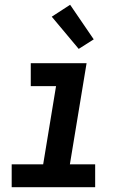

<svg xmlns="http://www.w3.org/2000/svg" viewBox="-20 -785 540 805"><path d="M29 0V-96H161L215 -424H109V-520H343L273 -96H379V0ZM310 -580 197 -715 274 -765 373 -620Z"/></svg>

Font: Iosevka SS18
Style: Bold Italic
Weight: 700
Italic angle: -9°
Monospace: yes
Designer: Belleve Invis
Foundry: Belleve Invis
Version: Version 25.1.1; ttfautohint (v1.8.4)